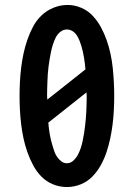

<svg xmlns="http://www.w3.org/2000/svg" viewBox="-20 -755 540 775"><path d="M250 0Q221 0 194 -11Q167 -22 147 -42.5Q127 -63 113.5 -88.5Q100 -114 90.5 -141Q81 -168 75 -196Q69 -224 65.5 -252.5Q62 -281 60.5 -310Q59 -339 59 -367V-368Q59 -396 60.5 -425Q62 -454 65.5 -482.5Q69 -511 75 -539Q81 -567 90.5 -594.5Q100 -622 113.5 -647.5Q127 -673 148 -693Q169 -713 196.5 -724Q224 -735 253 -735Q281 -735 308 -723.5Q335 -712 354.5 -691Q374 -670 387.5 -645Q401 -620 410.5 -593Q420 -566 426 -538Q432 -510 435 -481.5Q438 -453 439.5 -424.5Q441 -396 441 -367Q441 -339 439.5 -310Q438 -281 434.5 -253Q431 -225 425 -196.5Q419 -168 410 -141Q401 -114 387 -88.5Q373 -63 353 -42.5Q333 -22 306 -11Q279 0 250 0ZM171 -353 325 -475Q324 -487 322.5 -499Q321 -511 319 -522.5Q317 -534 314.5 -546Q312 -558 308.5 -569.5Q305 -581 300.5 -592Q296 -603 289.5 -613Q283 -623 272.5 -629.5Q262 -636 250 -636Q235 -636 223 -626Q211 -616 204.5 -602.5Q198 -589 193.5 -575Q189 -561 186 -546.5Q183 -532 180.5 -517Q178 -502 176 -487Q174 -472 173 -457Q172 -442 171.5 -427.5Q171 -413 170.5 -398Q170 -383 170 -368Q170 -364 170.5 -360Q171 -356 171 -353ZM250 -96Q265 -96 276.5 -107Q288 -118 295 -131.5Q302 -145 306.5 -159Q311 -173 314 -188Q317 -203 319.5 -218Q322 -233 323.5 -247.5Q325 -262 326.5 -277Q328 -292 328.5 -307Q329 -322 329.5 -337.5Q330 -353 330 -368Q330 -371 329.5 -375Q329 -379 329 -382L175 -260Q176 -248 177.5 -236Q179 -224 181 -212Q183 -200 186 -188.5Q189 -177 192.5 -165Q196 -153 200 -142Q204 -131 211 -121Q218 -111 228 -103.5Q238 -96 250 -96Z"/></svg>

Font: Iosevka Julsh Curly
Style: Bold
Weight: 700
Designer: Belleve Invis
Foundry: Belleve Invis
Version: Version 15.0.2; ttfautohint (v1.8.4)